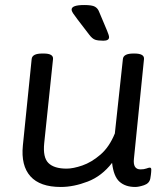

<svg xmlns="http://www.w3.org/2000/svg" viewBox="-20 -738 665 764"><path d="M222 6Q139 6 101 -36.5Q63 -79 71 -159L106 -503Q108 -525 148 -525H154Q193 -525 191 -503L156 -169Q150 -112 172.5 -89.5Q195 -67 245 -67Q271 -67 307.5 -79.5Q344 -92 379.5 -122.5Q415 -153 437 -207L469 -503Q471 -525 511 -525H515Q555 -525 553 -503L513 -107Q508 -64 539 -64Q553 -64 562.5 -67.5Q572 -71 576 -71Q582 -71 582 -63Q582 -62 581.5 -53Q581 -44 578 -27Q574 -8 553 -1Q532 6 518 6Q479 6 455.5 -15Q432 -36 426 -90Q385 -37 329 -15.5Q273 6 222 6ZM391 -576Q370 -576 358.5 -580Q347 -584 335 -600L289 -660Q276 -677 270.5 -685.5Q265 -694 265 -700Q265 -718 315 -718Q346 -718 357.5 -711.5Q369 -705 374 -692L406 -616Q414 -597 414 -590Q414 -576 391 -576Z"/></svg>

Font: Asap Semi Expanded Semi Expanded Regular
Style: Italic
Weight: 400
Width: 6
Italic angle: -6°
Designer: Pablo Cosgaya
Foundry: Omnibus-Type
Version: Version 3.001; ttfautohint (v1.8.4.7-5d5b)